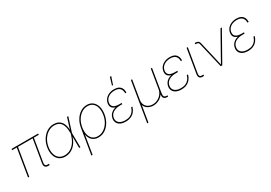

<svg xmlns="http://www.w3.org/2000/svg" viewBox="32 -1810 4351 3081"><g transform="rotate(-30 2207.5 -269.0)"><path d="M450.7 0.5Q404.3 5.4 382.1 -15.6Q359.9 -36.6 367.7 -85.9L439.5 -517.6H461.9L390.1 -85.9Q383.8 -45.4 400.4 -31.7Q417 -18.1 453.6 -22.5Q456.5 -22.5 457.3 -22.5Q458 -22.5 460.9 -22.5L460 -0.5Q457.5 -0.5 455.3 -0.2Q453.1 0 450.7 0.5ZM59.6 0 145 -517.6H167.5L82 0ZM57.1 -506.8 61 -529.3H554.2L550.3 -506.8Z M750 9.8Q681.6 9.8 636.2 -25.4Q590.8 -60.5 572.8 -122.3Q554.7 -184.1 567.4 -263.7Q581.1 -343.3 620.1 -404.8Q659.2 -466.3 716.3 -501.5Q773.4 -536.6 839.8 -536.6Q887.2 -536.6 922.4 -520.3Q957.5 -503.9 980 -473.9Q1002.4 -443.8 1013.4 -401.9Q1024.4 -359.9 1023.4 -308.1H1029.3L1026.9 -268.1L1030.3 0H1007.3L1004.9 -294.4Q1004.4 -345.7 994.9 -386.5Q985.4 -427.2 965.6 -455.6Q945.8 -483.9 915 -499Q884.3 -514.2 840.3 -514.2Q780.8 -514.2 728 -482.2Q675.3 -450.2 638.9 -393.6Q602.5 -336.9 589.8 -263.7Q578.1 -189.9 593.5 -133.3Q608.9 -76.7 648.9 -44.9Q689 -13.2 750 -13.2Q790.5 -13.2 827.4 -27.1Q864.3 -41 895.8 -68.4Q927.2 -95.7 952.1 -136.2Q977.1 -176.8 993.7 -230L1087.4 -529.3H1110.8L1025.9 -263.2L1014.6 -218.3H1008.8Q992.7 -163.6 966.6 -121.1Q940.4 -78.6 906.7 -49.6Q873 -20.5 833.3 -5.4Q793.5 9.8 750 9.8Z M1115.7 204.1 1192.9 -263.7Q1206.1 -344.2 1244.1 -405.8Q1282.2 -467.3 1337.4 -502.2Q1392.6 -537.1 1456.5 -537.1Q1520.5 -537.1 1563.7 -502.2Q1606.9 -467.3 1624.8 -405.8Q1642.6 -344.2 1629.4 -263.7Q1616.2 -183.1 1577.9 -121.3Q1539.6 -59.6 1484.6 -24.9Q1429.7 9.8 1364.7 9.8Q1317.9 9.8 1281.7 -9Q1245.6 -27.8 1223.6 -61Q1201.7 -94.2 1195.8 -136.7H1194.3L1138.2 204.1ZM1364.7 -12.7Q1422.9 -12.7 1473.1 -44.7Q1523.4 -76.7 1559.1 -133.1Q1594.7 -189.5 1606.9 -263.7Q1619.1 -338.4 1604.7 -394.8Q1590.3 -451.2 1552.5 -482.9Q1514.6 -514.6 1456.5 -514.6Q1397.9 -514.6 1347.7 -482.2Q1297.4 -449.7 1262.5 -393.3Q1227.5 -336.9 1215.3 -263.7Q1203.1 -189.5 1217 -133.1Q1231 -76.7 1268.3 -44.7Q1305.7 -12.7 1364.7 -12.7Z M1869.6 8.8Q1811.5 8.8 1772.5 -10.5Q1733.4 -29.8 1716.3 -63.7Q1699.2 -97.7 1706.1 -141.1Q1711.9 -176.3 1730.2 -202.9Q1748.5 -229.5 1777.8 -247.6Q1807.1 -265.6 1844.5 -274.7Q1881.8 -283.7 1925.8 -283.7H1959.5L1956.1 -262.2H1911.1Q1864.7 -262.2 1825.7 -248.5Q1786.6 -234.9 1761.2 -207.5Q1735.8 -180.2 1729 -140.6Q1719.7 -84 1758.5 -48.8Q1797.4 -13.7 1873 -13.7Q1925.3 -13.7 1961.7 -30.5Q1998 -47.4 2021.2 -77.6Q2044.4 -107.9 2056.6 -149.4L2078.6 -147.9Q2065.9 -101.1 2038.6 -65.9Q2011.2 -30.8 1969.2 -11Q1927.2 8.8 1869.6 8.8ZM1920.4 -263.7Q1876.5 -263.7 1844 -271.7Q1811.5 -279.8 1791.3 -295.7Q1771 -311.5 1763.4 -335.4Q1755.9 -359.4 1760.7 -391.1Q1768.6 -434.6 1795.7 -467.3Q1822.8 -500 1865.5 -518.3Q1908.2 -536.6 1961.4 -536.6Q2011.2 -536.6 2044.2 -519.5Q2077.1 -502.4 2093.3 -470.2Q2109.4 -438 2108.9 -392.6L2085.9 -389.6Q2085.9 -451.2 2054.7 -482.7Q2023.4 -514.2 1958 -514.2Q1887.2 -514.2 1840.1 -480.7Q1793 -447.3 1783.7 -391.6Q1774.9 -339.4 1808.3 -312Q1841.8 -284.7 1914.6 -284.7H1959.5L1956.1 -263.7ZM1962.4 -601.6 2004.9 -742.2H2029.3L1981.9 -601.6Z M2150.4 204.1 2271.5 -529.3H2293.9L2236.3 -179.7Q2228.5 -132.8 2244.9 -95.5Q2261.2 -58.1 2296.9 -36.4Q2332.5 -14.6 2381.8 -14.6Q2431.6 -14.6 2474.1 -36.4Q2516.6 -58.1 2545.4 -95.5Q2574.2 -132.8 2582 -179.7L2639.6 -529.3H2662.1L2590.8 -96.7Q2584.5 -56.6 2597.7 -39.6Q2610.8 -22.5 2646 -22.5H2657.7L2653.8 0H2642.1Q2597.2 0 2578.9 -23.4Q2560.5 -46.9 2568.4 -96.7L2582 -179.7H2599.6Q2590.8 -127.9 2567.6 -92Q2544.4 -56.2 2512.7 -34.2Q2481 -12.2 2446.5 -2.2Q2412.1 7.8 2381.8 7.8Q2351.6 7.8 2319.3 -2.2Q2287.1 -12.2 2261.2 -34.2Q2235.4 -56.2 2222.7 -92Q2210 -127.9 2218.8 -179.7H2236.3L2172.9 204.1Z M2900.9 8.8Q2842.8 8.8 2803.7 -10.5Q2764.6 -29.8 2747.6 -63.7Q2730.5 -97.7 2737.3 -141.1Q2743.2 -176.3 2761.5 -202.9Q2779.8 -229.5 2809.1 -247.6Q2838.4 -265.6 2875.7 -274.7Q2913.1 -283.7 2957 -283.7H2990.7L2987.3 -262.2H2942.4Q2896 -262.2 2856.9 -248.5Q2817.9 -234.9 2792.5 -207.5Q2767.1 -180.2 2760.3 -140.6Q2751 -84 2789.8 -48.8Q2828.6 -13.7 2904.3 -13.7Q2956.5 -13.7 2992.9 -30.5Q3029.3 -47.4 3052.5 -77.6Q3075.7 -107.9 3087.9 -149.4L3109.9 -147.9Q3097.2 -101.1 3069.8 -65.9Q3042.5 -30.8 3000.5 -11Q2958.5 8.8 2900.9 8.8ZM2951.7 -263.7Q2907.7 -263.7 2875.2 -271.7Q2842.8 -279.8 2822.5 -295.7Q2802.2 -311.5 2794.7 -335.4Q2787.1 -359.4 2792 -391.1Q2799.8 -434.6 2826.9 -467.3Q2854 -500 2896.7 -518.3Q2939.5 -536.6 2992.7 -536.6Q3042.5 -536.6 3075.4 -519.5Q3108.4 -502.4 3124.5 -470.2Q3140.6 -438 3140.1 -392.6L3117.2 -389.6Q3117.2 -451.2 3085.9 -482.7Q3054.7 -514.2 2989.3 -514.2Q2918.5 -514.2 2871.3 -480.7Q2824.2 -447.3 2814.9 -391.6Q2806.2 -339.4 2839.6 -312Q2873 -284.7 2945.8 -284.7H2990.7L2987.3 -263.7Z M3312 0.5Q3266.1 5.4 3243.9 -15.6Q3221.7 -36.6 3229.5 -85.9L3303.2 -529.3H3325.7L3252 -85.9Q3245.6 -45.4 3262.2 -31.7Q3278.8 -18.1 3315.4 -22.5Q3318.4 -22.5 3319.1 -22.5Q3319.8 -22.5 3322.8 -22.5L3321.8 -0.5Q3319.3 -0.5 3316.9 -0.2Q3314.5 0 3312 0.5Z M3630.4 0 3519 -476.6Q3515.1 -493.7 3501 -501Q3486.8 -508.3 3463.4 -508.3H3451.7L3455.6 -530.8H3465.8Q3498 -530.8 3516.1 -519Q3534.2 -507.3 3540 -482.4L3614.3 -164.1Q3622.6 -127.4 3631.1 -89.6Q3639.6 -51.8 3648.4 -14.6H3642.6Q3664.1 -51.8 3684.6 -89.4Q3705.1 -127 3726.1 -164.1L3931.6 -529.3H3957L3658.7 0Z M4135.7 8.8Q4077.6 8.8 4038.6 -10.5Q3999.5 -29.8 3982.4 -63.7Q3965.3 -97.7 3972.2 -141.1Q3978 -176.3 3996.3 -202.9Q4014.6 -229.5 4043.9 -247.6Q4073.2 -265.6 4110.6 -274.7Q4147.9 -283.7 4191.9 -283.7H4225.6L4222.2 -262.2H4177.2Q4130.9 -262.2 4091.8 -248.5Q4052.7 -234.9 4027.3 -207.5Q4002 -180.2 3995.1 -140.6Q3985.8 -84 4024.7 -48.8Q4063.5 -13.7 4139.2 -13.7Q4191.4 -13.7 4227.8 -30.5Q4264.2 -47.4 4287.4 -77.6Q4310.5 -107.9 4322.8 -149.4L4344.7 -147.9Q4332 -101.1 4304.7 -65.9Q4277.3 -30.8 4235.4 -11Q4193.4 8.8 4135.7 8.8ZM4186.5 -263.7Q4142.6 -263.7 4110.1 -271.7Q4077.6 -279.8 4057.4 -295.7Q4037.1 -311.5 4029.5 -335.4Q4022 -359.4 4026.9 -391.1Q4034.7 -434.6 4061.8 -467.3Q4088.9 -500 4131.6 -518.3Q4174.3 -536.6 4227.5 -536.6Q4277.3 -536.6 4310.3 -519.5Q4343.3 -502.4 4359.4 -470.2Q4375.5 -438 4375 -392.6L4352.1 -389.6Q4352.1 -451.2 4320.8 -482.7Q4289.6 -514.2 4224.1 -514.2Q4153.3 -514.2 4106.2 -480.7Q4059.1 -447.3 4049.8 -391.6Q4041 -339.4 4074.5 -312Q4107.9 -284.7 4180.7 -284.7H4225.6L4222.2 -263.7Z"/></g></svg>

Font: Inter 24pt Thin
Style: Italic
Weight: 250
Italic angle: -9.3988°
Version: Version 4.001;git-66647c0bb